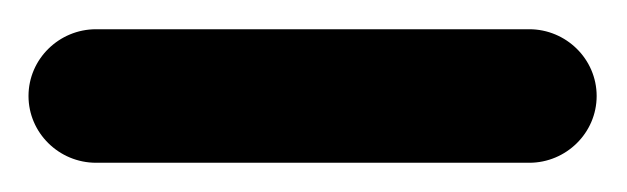

<svg xmlns="http://www.w3.org/2000/svg" viewBox="-66 -88 431 132"><path d="M344.2 -22C344.2 -47.4 323.2 -67.9 297.9 -67.9H0C-25.4 -67.9 -46.4 -47.4 -46.4 -22C-46.4 3.4 -25.4 23.9 0 23.9H297.9C323.2 23.9 344.2 3.4 344.2 -22Z"/></svg>

Font: Mikhak Medium
Style: Regular
Weight: 500
Designer: Amin Abedi
Version: Version 3.2